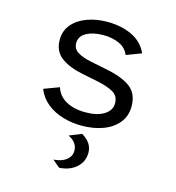

<svg xmlns="http://www.w3.org/2000/svg" viewBox="-110 -601 852 932"><g transform="rotate(15 316.0 -134.5)"><path d="M323.2 12Q274.1 12 228.5 -1.6Q182.9 -15.1 148.6 -42.8Q114.4 -70.4 97.6 -112.6L174.6 -141.3Q187.1 -100.1 226.6 -77.8Q266.1 -55.4 324.4 -55.4Q384 -55.4 418.5 -77.3Q453.1 -99.1 453.1 -134.8Q453.1 -171.6 423.8 -188.5Q394.5 -205.3 342.9 -215.9L260.8 -232.6Q193.7 -246.3 153.7 -276.5Q113.7 -306.7 113.7 -364.2Q113.7 -409.2 140.8 -441.2Q167.8 -473.3 213.8 -490.3Q259.7 -507.4 315.7 -507.4Q386.8 -507.4 440.6 -481.4Q494.4 -455.4 517.2 -403.3L441.7 -374.6Q429.6 -407.1 394.8 -423.7Q360 -440.2 313.7 -440.2Q261.9 -440.2 228.5 -421.7Q195 -403.2 195 -368.9Q195 -340.8 218.7 -325.3Q242.5 -309.8 284.1 -300.9L367.6 -283.9Q450.4 -267.9 492.4 -236.5Q534.4 -205.2 534.4 -140.8Q534.4 -92.4 506.4 -58Q478.5 -23.6 430.9 -5.8Q383.3 12 323.2 12ZM271.5 237.4 234.8 206.2Q256.9 204.7 276.5 197.6Q296.1 190.4 309 175.5Q322 160.6 322 137.8Q322 118 310 101.4Q297.9 84.8 275.4 74.5L337.3 49.5Q365.7 67 378.1 86.8Q390.4 106.5 390.4 130.9Q390.4 162.4 374.2 185.9Q358 209.5 331.2 222.7Q304.4 235.9 271.5 237.4Z"/></g></svg>

Font: Atkinson Hyperlegible Mono ExtraLight
Style: Regular
Weight: 200
Monospace: yes
Designer: Elliott Scott, Megan Eiswerth, Linus Boman, Theodore Petrosky, Letters from Sweden
Foundry: Applied Design Works, Letters from Sweden
Version: Version 2.001